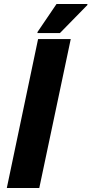

<svg xmlns="http://www.w3.org/2000/svg" viewBox="-20 -938 456 958"><path d="M14 0 170 -743H333L176 0ZM167 -773V-778L262 -918H416V-913L279 -773Z"/></svg>

Font: Saira
Style: Bold Italic
Weight: 700
Italic angle: -12°
Designer: Hector Gatti with collaboration of the Omnibus-Type team
Foundry: Omnibus-Type
Version: Version 1.100; ttfautohint (v1.8.3)